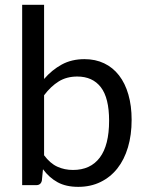

<svg xmlns="http://www.w3.org/2000/svg" viewBox="-20 -756 600 784"><path d="M160 -122Q184.5 -89 213.8 -75.5Q243 -62 278 -62Q349.5 -62 387.5 -112.5Q425.5 -163 425.5 -263Q425.5 -356 391.8 -399.8Q358 -443.5 295.5 -443.5Q252 -443.5 219.8 -423.5Q187.5 -403.5 160 -367ZM160 -433.5Q192 -470.5 232.2 -492.5Q272.5 -514.5 325 -514.5Q369.5 -514.5 405.2 -497.5Q441 -480.5 466 -448.2Q491 -416 504.2 -370Q517.5 -324 517.5 -266.5Q517.5 -205 502.5 -154.5Q487.5 -104 459.2 -68.2Q431 -32.5 390.5 -12.8Q350 7 299.5 7Q249.5 7 215.2 -11.8Q181 -30.5 155.5 -65L151 -19Q147 0 128 0H70.5V-736.5H160Z"/></svg>

Font: Lato 2
Style: Regular
Weight: 400
Designer: Lukasz Dziedzic with Adam Twardoch and Botio Nikoltchev
Foundry: tyPoland Lukasz Dziedzic
Version: Version 2.015; 2015-08-06; http://www.latofonts.com/